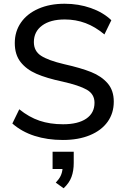

<svg xmlns="http://www.w3.org/2000/svg" viewBox="-20 -740 673 1026"><path d="M46 -80 83 -156Q135 -114 191 -95Q247 -76 317 -76Q397 -76 441 -106Q485 -136 485 -191Q485 -237 444 -260.5Q403 -284 314 -304Q229 -322 175 -345.5Q121 -369 90 -408.5Q59 -448 59 -510Q59 -572 92 -619.5Q125 -667 185.5 -693.5Q246 -720 325 -720Q400 -720 465.5 -697Q531 -674 575 -632L538 -556Q489 -597 437 -616.5Q385 -636 326 -636Q249 -636 205 -603.5Q161 -571 161 -515Q161 -467 199.5 -442Q238 -417 323 -397Q412 -377 467 -355Q522 -333 555 -295Q588 -257 588 -197Q588 -135 555 -89Q522 -43 460.5 -17.5Q399 8 316 8Q233 8 164.5 -14Q96 -36 46 -80ZM374 71V131Q374 173 362 205.5Q350 238 320 266L278 236Q296 217 304 200Q312 183 314 163H261V71Z"/></svg>

Font: Muli SemiBold
Style: Regular
Weight: 600
Designer: Vernon Adams
Foundry: Vernon Adams
Version: Version 2.000